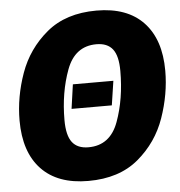

<svg xmlns="http://www.w3.org/2000/svg" viewBox="-52 -766 782 836"><g transform="rotate(-5 338.5 -348.0)"><path d="M676 -429Q676 -327 640 -224Q604 -121 520 -50.5Q436 20 301 20Q167 20 96 -55Q25 -130 25 -268Q25 -371 61.5 -473.5Q98 -576 182 -646Q266 -716 400 -716Q534 -716 605 -641Q676 -566 676 -429ZM220 -253Q220 -186 243 -156Q266 -126 314 -126Q409 -126 445 -224.5Q481 -323 481 -445Q481 -511 458 -540.5Q435 -570 387 -570Q293 -570 256.5 -471.5Q220 -373 220 -253ZM431 -299H255L270 -405H447Z"/></g></svg>

Font: FiraGO Heavy
Style: Italic
Weight: 900
Italic angle: -8°
Designer: bBox Type GmbH
Foundry: bBox Type GmbH
Version: Version 1.001